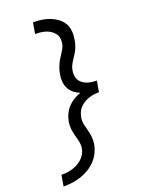

<svg xmlns="http://www.w3.org/2000/svg" viewBox="-179 -914 858 1149"><g transform="rotate(-20 250.0 -340.0)"><path d="M19 153 31 83Q49 83 66.5 81Q84 79 101 74Q118 69 134.5 60Q151 51 165 38.5Q179 26 188 9.5Q197 -7 200 -24Q203 -47 198.5 -68.5Q194 -90 188 -110.5Q182 -131 179.5 -153Q177 -175 180 -198Q184 -221 194 -244Q204 -267 221 -286Q238 -305 260 -318.5Q282 -332 305 -340Q284 -348 267 -361.5Q250 -375 239.5 -394Q229 -413 226.5 -436Q224 -459 228 -482Q230 -497 234.5 -512Q239 -527 245.5 -542Q252 -557 260 -570.5Q268 -584 277.5 -598Q287 -612 294.5 -626Q302 -640 304 -656Q307 -673 304 -689.5Q301 -706 291 -718.5Q281 -731 267.5 -740Q254 -749 238 -754Q222 -759 205.5 -761Q189 -763 171 -763L183 -833Q210 -833 236 -829.5Q262 -826 286.5 -817Q311 -808 332 -793Q353 -778 366.5 -757Q380 -736 383.5 -709.5Q387 -683 382 -656Q380 -640 376 -625Q372 -610 365.5 -595.5Q359 -581 350 -567Q341 -553 332 -539.5Q323 -526 316 -511.5Q309 -497 307 -482Q304 -466 305.5 -450Q307 -434 314.5 -421Q322 -408 334 -399Q346 -390 360.5 -384.5Q375 -379 391 -377Q407 -375 423 -375L411 -305Q395 -305 379 -303Q363 -301 346.5 -295.5Q330 -290 315 -281Q300 -272 287.5 -259Q275 -246 268.5 -230Q262 -214 259 -198Q256 -175 260.5 -153.5Q265 -132 271 -111.5Q277 -91 279 -69Q281 -47 278 -24Q273 3 260.5 29.5Q248 56 227.5 77Q207 98 182 113Q157 128 129.5 137Q102 146 74 149.5Q46 153 19 153Z"/></g></svg>

Font: Iosevka Term Curly
Style: Italic
Weight: 400
Italic angle: -9°
Designer: Belleve Invis
Foundry: Belleve Invis
Version: Version 32.3.0